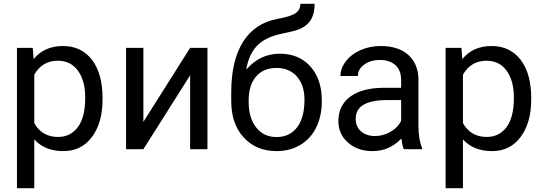

<svg xmlns="http://www.w3.org/2000/svg" viewBox="-20 -778 2836 1001"><path d="M514.6 -266.6C514.6 -352.1 496.1 -418.5 459.5 -466.3C422.4 -514.2 372.1 -538.1 308.6 -538.1C243.2 -538.1 191.9 -515.1 155.3 -469.7L150.9 -528.3H68.4V203.1H158.7V-51.3C195.3 -10.7 246.1 9.8 310.1 9.8C373 9.8 422.9 -14.6 459.5 -64C496.1 -113.3 514.6 -177.7 514.6 -258.3ZM424.3 -268.6C424.3 -200.7 411.6 -149.9 386.2 -115.7C360.4 -81.1 326.2 -64 282.7 -64C227.1 -64 185.5 -87.9 158.7 -136.2V-388.7C186 -437 227.1 -461.4 281.7 -461.4C326.2 -461.4 360.8 -444.3 386.2 -409.7C411.6 -375 424.3 -328.1 424.3 -268.6Z M727.5 -142.6V-528.3H637.2V0H727.5L971.2 -385.3V0H1061.5V-528.3H971.2Z M1438.5 -498C1369.6 -498 1311.5 -470.2 1263.7 -415C1272 -465.3 1289.6 -505.4 1316.4 -535.6C1343.3 -565.4 1383.3 -586.9 1437 -599.6L1504.4 -614.7C1585 -633.8 1620.1 -676.8 1620.1 -758.3H1545.9C1545.9 -737.8 1538.1 -721.7 1522 -710C1505.9 -698.2 1475.1 -688.5 1429.7 -680.2C1269 -651.4 1185.5 -518.1 1185.5 -295.9V-252C1185.5 -172.4 1207 -108.9 1250.5 -61.5C1293.9 -14.2 1351.1 9.8 1421.9 9.8C1468.8 9.8 1510.3 -1 1546.4 -22.9C1582 -44.4 1609.9 -74.7 1628.9 -114.3C1647.9 -153.3 1657.7 -197.8 1657.7 -247.6V-255.9C1657.7 -328.6 1637.7 -387.2 1598.1 -431.6C1558.1 -476.1 1504.9 -498 1438.5 -498ZM1420.9 -423.8C1466.3 -423.8 1502 -408.7 1528.3 -378.9C1554.2 -348.6 1567.4 -308.6 1567.4 -258.8C1567.4 -194.8 1554.2 -146.5 1528.3 -113.3C1502.4 -80.1 1466.8 -63.5 1421.9 -63.5C1377.4 -63.5 1341.8 -80.1 1315.9 -113.3C1289.6 -146 1276.4 -190.9 1276.4 -247.6V-255.4C1276.4 -308.1 1289.6 -349.6 1315.4 -379.4C1341.3 -409.2 1376.5 -423.8 1420.9 -423.8Z M2180.2 0V-7.8C2168 -36.6 2161.6 -75.2 2161.6 -123.5V-366.7C2160.2 -419.9 2142.6 -461.9 2107.9 -492.7C2073.2 -522.9 2025.9 -538.1 1964.8 -538.1C1926.3 -538.1 1891.1 -530.8 1859.4 -516.6C1827.1 -502.4 1801.8 -482.9 1783.2 -458.5C1764.2 -433.6 1754.9 -408.2 1754.9 -381.8H1845.7C1845.7 -404.8 1856.4 -424.8 1878.4 -440.9C1900.4 -457 1927.2 -465.3 1959.5 -465.3C2033.2 -465.3 2071.3 -424.8 2071.3 -361.8V-320.3H1983.4C1907.7 -320.3 1848.6 -305.2 1807.1 -274.9C1765.1 -244.1 1744.1 -201.7 1744.1 -146.5C1744.1 -101.1 1760.7 -64 1794.4 -34.7C1827.6 -4.9 1870.1 9.8 1922.4 9.8C1980.5 9.8 2030.8 -12.2 2072.8 -55.7C2076.2 -28.8 2080.1 -10.3 2085.4 0ZM1935.5 -68.8C1905.8 -68.8 1881.8 -76.7 1862.8 -92.8C1843.8 -108.9 1834.5 -130.9 1834.5 -159.2C1834.5 -224.1 1889.6 -256.3 2000.5 -256.3H2071.3V-147.9C2060.1 -124.5 2041.5 -105.5 2016.1 -90.8C1990.7 -76.2 1963.9 -68.8 1935.5 -68.8Z M2749.5 -266.6C2749.5 -352.1 2731 -418.5 2694.3 -466.3C2657.2 -514.2 2606.9 -538.1 2543.5 -538.1C2478 -538.1 2426.8 -515.1 2390.1 -469.7L2385.7 -528.3H2303.2V203.1H2393.6V-51.3C2430.2 -10.7 2481 9.8 2544.9 9.8C2607.9 9.8 2657.7 -14.6 2694.3 -64C2731 -113.3 2749.5 -177.7 2749.5 -258.3ZM2659.2 -268.6C2659.2 -200.7 2646.5 -149.9 2621.1 -115.7C2595.2 -81.1 2561 -64 2517.6 -64C2461.9 -64 2420.4 -87.9 2393.6 -136.2V-388.7C2420.9 -437 2461.9 -461.4 2516.6 -461.4C2561 -461.4 2595.7 -444.3 2621.1 -409.7C2646.5 -375 2659.2 -328.1 2659.2 -268.6Z"/></svg>

Font: Roboto
Style: Regular
Weight: 400
Designer: Google
Version: Version 2.137; 2017